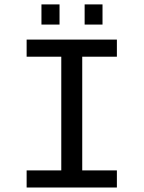

<svg xmlns="http://www.w3.org/2000/svg" viewBox="-20 -835 640 855"><path d="M98.6 -658.7H500.5V-582.5H346.2V-76.2H500.5V0H98.6V-76.2H252.9V-582.5H98.6ZM356.9 -725.6V-815.4H436.5V-725.6ZM164.6 -725.6V-815.4H245.1V-725.6Z"/></svg>

Font: Cousine
Style: Regular
Weight: 400
Monospace: yes
Designer: Steve Matteson
Foundry: Ascender Corporation
Version: Version 1.20